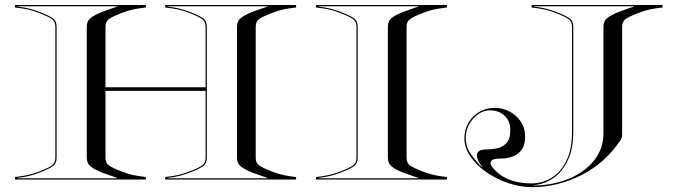

<svg xmlns="http://www.w3.org/2000/svg" viewBox="-20 -720 2707 770"><path d="M40 -690V-700H565V-690Q534.5 -686.5 513 -682Q491.5 -677.5 467 -667.5Q429.5 -653 416.2 -643Q403 -633 403 -612.5V-370H804.5V-612.5Q804.5 -633 791.2 -643Q778 -653 740.5 -667.5Q716 -677.5 694.5 -682Q673 -686.5 642.5 -690V-700H1167.5V-690Q1137 -686.5 1115.5 -682Q1094 -677.5 1069.5 -667.5Q1032 -653 1018.8 -643Q1005.5 -633 1005.5 -612.5V-87.5Q1005.5 -67 1018.8 -57Q1032 -47 1069.5 -32.5Q1094 -23 1115.5 -18.2Q1137 -13.5 1167.5 -10V0H642.5V-10Q673 -13.5 694.5 -18.2Q716 -23 740.5 -32.5Q778 -47 791.2 -57Q804.5 -67 804.5 -87.5V-355.5H403V-87.5Q403 -67 416.2 -57Q429.5 -47 467 -32.5Q491.5 -23 513 -18.2Q534.5 -13.5 565 -10V0H40V-10Q70.5 -13.5 92 -18.2Q113.5 -23 138 -32.5Q175.5 -47 188.8 -57Q202 -67 202 -87.5V-612.5Q202 -633 188.8 -643Q175.5 -653 138 -667.5Q113.5 -677.5 92 -682Q70.5 -686.5 40 -690ZM652.5 -693.5Q679.5 -690.5 700.5 -685.2Q721.5 -680 743 -671.5Q780 -657 794.8 -646.5Q809.5 -636 809.5 -612.5V-87.5Q809.5 -64.5 794.8 -53.8Q780 -43 743 -28.5Q721.5 -20 700.5 -14.8Q679.5 -9.5 652.5 -6.5V-5H1052.5V-6.5Q1033 -13.5 1019.5 -18Q1006 -22.5 991.5 -28Q962.5 -39.5 946.5 -52Q930.5 -64.5 930.5 -87.5V-612.5Q930.5 -636 946.5 -648.2Q962.5 -660.5 991.5 -672Q1006 -677.5 1019.5 -682.2Q1033 -687 1052.5 -693.5V-695H652.5ZM450 -693.5V-695H50V-693.5Q77 -690.5 98 -685.2Q119 -680 140.5 -671.5Q177.5 -657 192.2 -646.5Q207 -636 207 -612.5V-87.5Q207 -64.5 192.2 -53.8Q177.5 -43 140.5 -28.5Q119 -20 98 -14.8Q77 -9.5 50 -6.5V-5H450V-6.5Q430.5 -13.5 417 -18Q403.5 -22.5 389 -28Q360 -39.5 344 -52Q328 -64.5 328 -87.5V-612.5Q328 -636 344 -648.2Q360 -660.5 389 -672Q403.5 -677.5 417 -682.2Q430.5 -687 450 -693.5Z M1247.5 -690V-700H1772.5V-690Q1742 -686.5 1720.5 -682Q1699 -677.5 1674.5 -667.5Q1637 -653 1623.8 -643Q1610.5 -633 1610.5 -612.5V-87.5Q1610.5 -67 1623.8 -57Q1637 -47 1674.5 -32.5Q1699 -23 1720.5 -18.2Q1742 -13.5 1772.5 -10V0H1247.5V-10Q1278 -13.5 1299.5 -18.2Q1321 -23 1345.5 -32.5Q1383 -47 1396.2 -57Q1409.5 -67 1409.5 -87.5V-612.5Q1409.5 -633 1396.2 -643Q1383 -653 1345.5 -667.5Q1321 -677.5 1299.5 -682Q1278 -686.5 1247.5 -690ZM1257.5 -6.5V-5H1657.5V-6.5Q1638 -13.5 1624.5 -18Q1611 -22.5 1596.5 -28Q1567 -39.5 1551.2 -52Q1535.5 -64.5 1535.5 -87.5V-612.5Q1535.5 -636 1551.2 -648.2Q1567 -660.5 1596.5 -672Q1611 -677.5 1624.5 -682.2Q1638 -687 1657.5 -693.5V-695H1257.5V-693.5Q1284.5 -690.5 1305.5 -685.2Q1326.5 -680 1348 -671.5Q1385 -657 1399.8 -646.5Q1414.5 -636 1414.5 -612.5V-87.5Q1414.5 -64.5 1399.8 -53.8Q1385 -43 1348 -28.5Q1326.5 -20 1305.5 -14.8Q1284.5 -9.5 1257.5 -6.5Z M2637 -690Q2606.5 -686.5 2585 -682Q2563.5 -677.5 2539 -667.5Q2501.5 -653 2488.2 -643Q2475 -633 2475 -612.5V-179.5Q2475 -173 2473 -167.2Q2471 -161.5 2468.5 -158Q2407 -66 2311.8 -17.8Q2216.5 30.5 2113.5 30.5Q2066 30.5 2018 14.2Q1970 -2 1930.2 -29.8Q1890.5 -57.5 1866.5 -92.5Q1842.5 -127.5 1842.5 -165Q1842.5 -201 1859.2 -228.8Q1876 -256.5 1903.8 -272Q1931.5 -287.5 1964.5 -287.5Q1994.5 -287.5 2022.5 -273.2Q2050.5 -259 2068.2 -233Q2086 -207 2086 -171.5Q2086 -128 2059.5 -106Q2033 -84 1984.5 -84Q1947.5 -84 1947.5 -66.5Q1947.5 -61.5 1950.8 -55.2Q1954 -49 1963.5 -39Q2015 15.5 2111 15.5Q2154.5 15.5 2191.5 -6.8Q2228.5 -29 2251.2 -74.8Q2274 -120.5 2274 -190V-612.5Q2274 -633 2260.8 -643Q2247.5 -653 2210 -667.5Q2185.5 -677.5 2164 -682Q2142.5 -686.5 2112 -690V-700H2637ZM2122 -693.5Q2149 -690.5 2170 -685.2Q2191 -680 2212.5 -671.5Q2249.5 -657 2264.2 -646.5Q2279 -636 2279 -612.5V-189.5Q2279 -123 2257.2 -77Q2235.5 -31 2199.8 -6.2Q2164 18.5 2122 22.5V24Q2201.5 22.5 2264.5 -4.5Q2327.5 -31.5 2363.8 -78.2Q2400 -125 2400 -185V-612.5Q2400 -636 2416 -648.2Q2432 -660.5 2461 -672Q2475.5 -677.5 2489 -682.2Q2502.5 -687 2522 -693.5V-695H2122ZM2026.5 -198.5Q2026.5 -234.5 2003.5 -256Q1980.5 -277.5 1944.5 -277.5Q1920 -277.5 1898 -262.2Q1876 -247 1862 -222.2Q1848 -197.5 1848 -168.5Q1848 -130.5 1869 -101.2Q1890 -72 1912.5 -49.5L1913.5 -50.5Q1899.5 -70 1895.8 -80.8Q1892 -91.5 1892 -98.5Q1892 -105.5 1900 -113.2Q1908 -121 1938.5 -121Q1952.5 -121 1973.2 -125Q1994 -129 2010.2 -145.2Q2026.5 -161.5 2026.5 -198.5Z"/></svg>

Font: Engraving Unshaded CC
Style: Bold
Weight: 700
Designer: indestructible type*
Foundry: Cowboy Collective
Version: Version 1.000